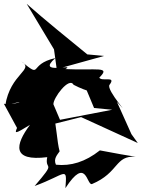

<svg xmlns="http://www.w3.org/2000/svg" viewBox="-64 -876 732 992"><path d="M560 -79 452 -99C376 -39 302 -17 225 -25C211 -56 232 -76 244 -94C230 -146 228 -228 212 -286L200 -232L355 -271L648 -137L615 -183L540 -350C630 -251 481 -412 502 -438C539 -487 461 -452 449 -475C511 -536 435 -511 274 -519C332 -551 118 -485 222 -576C77 -543 160 -466 46 -559C117 -515 -11 -498 -37 -330C108 -372 5 -328 -44 -340L24 -215C11 -185 13 -183 91 -231C14 -128 -4 -41 180 -64C165 11 232 -51 115 85C279 25 283 -22 274 96C383 -72 383 82 411 75C552 16 529 -74 637 -66ZM422 -318 516 -309 246 -257 212 -337C210 -369 293 -481 316 -438C460 -363 536 -405 384 -409ZM387 -595C282 -681 175 -767 74 -856L215 -621L229 -519L474 -587Z"/></svg>

Font: Asimov Silicon
Style: Regular
Weight: 400
Designer: Google
Version: Version 2.000980; 2014